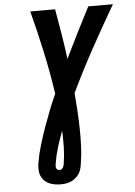

<svg xmlns="http://www.w3.org/2000/svg" viewBox="-61 -781 723 1032"><g transform="rotate(-5 300.0 -265.0)"><path d="M225 205Q208 205 191 202Q174 199 159.5 192Q145 185 134 173Q123 161 117.5 145.5Q112 130 112 113Q112 96 115 78Q123 32 136.5 -13.5Q150 -59 166 -104Q182 -149 199.5 -194Q217 -239 237 -283Q220 -398 195.5 -511Q171 -624 142 -735H276Q288 -668 299 -600Q310 -532 319 -464Q352 -532 386 -600Q420 -668 455 -735H588Q522 -622 459.5 -508Q397 -394 341 -277Q345 -230 348 -182.5Q351 -135 352 -87Q353 -39 351 10Q349 59 341 107Q339 121 335 134.5Q331 148 323 159.5Q315 171 303.5 180.5Q292 190 279 195.5Q266 201 252 203Q238 205 225 205ZM225 128Q231 128 236 124.5Q241 121 243.5 116.5Q246 112 247.5 106.5Q249 101 250 96Q257 51 258 6.5Q259 -38 257 -82Q241 -40 227.5 3.5Q214 47 207 91Q206 98 205.5 104Q205 110 207 115.5Q209 121 214 124.5Q219 128 225 128Z"/></g></svg>

Font: Iosevka Slab XBdEx
Style: Italic
Weight: 800
Width: 7
Italic angle: -9°
Monospace: yes
Designer: Belleve Invis
Foundry: Belleve Invis
Version: Version 11.1.1; ttfautohint (v1.8.3)